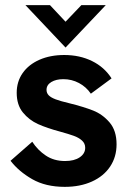

<svg xmlns="http://www.w3.org/2000/svg" viewBox="-20 -717 512 747"><path d="M21 -91.5 105.5 -165.5Q126.5 -133 158.2 -111.8Q190 -90.5 233 -90.5Q269 -90.5 290.2 -105Q311.5 -119.5 311.5 -142Q311.5 -159 299 -170.2Q286.5 -181.5 267.2 -188.5Q248 -195.5 213.5 -205Q163 -218.5 128 -234.2Q93 -250 69 -279.5Q45 -309 45 -356Q45 -399.5 68.2 -432.8Q91.5 -466 133.5 -484.5Q175.5 -503 230 -503Q290 -503 338 -479.5Q386 -456 414 -412L333.5 -352.5Q315.5 -379 287.2 -394Q259 -409 226.5 -409Q198 -409 179.5 -397.8Q161 -386.5 161 -367.5Q161 -355 169.5 -346.2Q178 -337.5 196.5 -330.5Q215 -323.5 249 -315.5Q305.5 -301.5 342.2 -287Q379 -272.5 406.2 -240.8Q433.5 -209 433.5 -155.5Q433.5 -106.5 408.5 -69Q383.5 -31.5 337.8 -10.8Q292 10 232 10Q157.5 10 105.2 -20Q53 -50 21 -91.5ZM79 -697H174.5L235 -632.5L296.5 -697H391.5L235 -532Z"/></svg>

Font: HK Grotesk
Style: Bold
Weight: 700
Designer: Alfredo Marco Pradil
Foundry: Hanken Design Co.
Version: Version 3.001